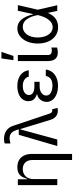

<svg xmlns="http://www.w3.org/2000/svg" viewBox="800 -1612 1017 2656"><g transform="rotate(-90 1308.0 -284.5)"><path d="M158.4 0H74.6V-545.5H155.5V-417.6H162.6Q181.1 -489.7 219.6 -521.1Q258.2 -552.6 321.7 -552.6Q377.8 -552.6 419.2 -529.8Q460.6 -507.1 483.5 -460.9Q506.4 -414.8 506.4 -346.6V204.5H422.6V-340.9Q422.6 -383.5 407.5 -414.1Q392.4 -444.6 364.2 -460.9Q335.9 -477.3 297.6 -477.3Q257.1 -477.3 225.5 -459.7Q193.9 -442.1 176.1 -408.4Q158.4 -374.6 158.4 -328.1Z M615.1 0 770.6 -532.7H846.6L831 -578.1Q802.6 -659.8 724.4 -659.8Q705.6 -659.8 689.3 -657.1Q672.9 -654.5 650.6 -647.7V-727.3Q657.7 -730.8 674.7 -734Q691.8 -737.2 711.6 -737.2Q778.8 -737.2 826.3 -706Q873.9 -674.7 894.9 -612.2L1062.5 -111.5Q1070 -89.5 1080.1 -79.5Q1090.2 -69.6 1104.4 -69.6Q1108 -69.6 1115.8 -70.3L1124.3 -71L1142.8 2.8Q1122.9 7.5 1103 7.5Q1058.2 7.5 1025.9 -18.3Q993.6 -44 979 -90.9L850.9 -509.9H845.2L706 0Z M1504.3 -316.8V-244.3H1438.9Q1401.6 -244.3 1373.2 -232.2Q1344.8 -220.2 1329.4 -199.4Q1313.9 -178.6 1313.9 -153.8Q1313.9 -127.5 1330.8 -107.8Q1347.7 -88.1 1378.6 -77.4Q1409.4 -66.8 1450.3 -66.8Q1509.6 -66.8 1542.1 -89.3Q1574.6 -111.9 1585.2 -159.1H1673.3Q1667.3 -108 1637.8 -69.8Q1608.3 -31.6 1559.1 -10.8Q1509.9 9.9 1446 9.9Q1383.2 9.9 1332.9 -9.8Q1282.7 -29.5 1254.3 -65.5Q1225.9 -101.6 1225.9 -148.1Q1225.9 -180 1239.2 -207.9Q1252.5 -235.8 1276.3 -254.4Q1300.1 -273.1 1329.9 -278.1V-283.7Q1279.5 -300.1 1257.6 -329Q1235.8 -358 1235.8 -398.1Q1235.8 -445 1261.9 -479.9Q1288 -514.9 1335.4 -533.7Q1382.8 -552.6 1444.6 -552.6Q1506.4 -552.6 1553.3 -533.7Q1600.1 -514.9 1628.4 -479.4Q1656.6 -443.9 1663.4 -394.9H1575.3Q1566.4 -432.9 1532.3 -455.1Q1498.2 -477.3 1444.6 -477.3Q1407.7 -477.3 1379.6 -466.4Q1351.6 -455.6 1336.3 -436.4Q1321 -417.3 1321 -392Q1321 -356.9 1351 -336.8Q1381 -316.8 1438.9 -316.8Z M1790.5 -545.5H1874.3V-134.9Q1874.3 -100.1 1891.7 -87.7Q1909.1 -75.3 1936.8 -75.3Q1946.7 -75.3 1959.3 -77.6Q1971.9 -79.9 1978 -82.4V-2.8Q1945 7.1 1907 7.1Q1853 7.1 1821.7 -26.6Q1790.5 -60.4 1790.5 -134.9ZM1861.5 -606.5H1803.3L1827.4 -772.7H1918.3Z M2033.4 -270.6Q2033.4 -351.2 2060.4 -415.5Q2087.4 -479.8 2135.1 -516.2Q2182.9 -552.6 2243.3 -552.6Q2315 -552.6 2362.7 -498Q2410.5 -443.5 2439.3 -328.8L2486.5 -545.5H2564.6L2501.1 -270.6L2563.2 -0.4H2485.1L2456.7 -131.4Q2426.5 -58.9 2377.5 -23.8Q2328.5 11.4 2259.2 11.4Q2191.8 11.4 2140.6 -24.5Q2089.5 -60.4 2061.4 -124.3Q2033.4 -188.2 2033.4 -270.6ZM2427.2 -270.6Q2408 -371.4 2367.2 -424.4Q2326.3 -477.3 2266 -477.3Q2222.3 -477.3 2188.6 -451.2Q2154.8 -425.1 2136 -378Q2117.2 -331 2117.2 -270.6Q2117.2 -211.6 2134.9 -164.6Q2152.7 -117.5 2185 -90.7Q2217.3 -63.9 2259.2 -63.9Q2307.5 -63.9 2342.3 -98Q2377.1 -132.1 2397.2 -178.6Q2417.3 -225.1 2427.2 -270.6Z"/></g></svg>

Font: Riot Sans
Style: Regular
Weight: 400
Designer: Rasmus Andersson
Foundry: rsms
Version: Version 4.001